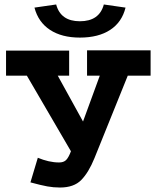

<svg xmlns="http://www.w3.org/2000/svg" viewBox="-20 -815 700 858"><path d="M248 23Q219 23 191.5 18Q164 13 116 0L149 -110Q173 -100 197 -94.5Q221 -89 244 -89Q264 -89 275 -99.5Q286 -110 297 -139L100 -477H7V-589H289V-477H238L351 -272L426 -477H369V-590H653V-477H551L402 -108Q376 -44 343 -10.5Q310 23 248 23ZM337 -647Q256 -647 203.5 -681.5Q151 -716 134 -781L231 -795Q251 -720 337 -720Q424 -720 444 -795L541 -781Q525 -716 472.5 -681.5Q420 -647 337 -647Z"/></svg>

Font: Podkova ExtraBold
Style: Regular
Weight: 800
Designer: Ilya Yudin
Foundry: Cyreal (www.cyreal.org)
Version: Version 2.103